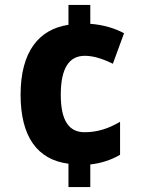

<svg xmlns="http://www.w3.org/2000/svg" viewBox="-20 -795 581 774"><path d="M344 -699V-775H256V-695C136 -677 63 -586 63 -413C63 -245 130 -151 256 -135V-41H344V-132C388 -137 428 -150 464 -171V-304C418 -277 373 -262 321 -262C259 -262 225 -307 225 -413C225 -521 259 -570 322 -570C357 -570 394 -558 435 -538L480 -661C443 -681 397 -695 344 -699Z"/></svg>

Font: Noto Sans Tamil UI SemiCondensed ExtraBold
Style: Regular
Weight: 800
Width: 4
Designer: Jelle Bosma - Monotype Design Team
Foundry: Monotype Imaging Inc.
Version: Version 2.004